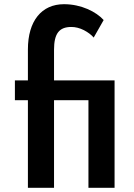

<svg xmlns="http://www.w3.org/2000/svg" viewBox="-20 -895 638 915"><path d="M237.5 0V-417.5H401.5V0H526V-512H237.5V-658C237.5 -734.5 261.5 -766.5 320 -766.5C339.5 -766.5 359.5 -761.5 379.5 -751.5C399.5 -741 415 -729.5 426.5 -716L474 -799.5C438.5 -839 367 -875 285 -875C178.5 -875 113 -795.5 113 -659.5V-512H51V-417.5H113V0Z"/></svg>

Font: Spartan SemiBold
Style: Regular
Weight: 600
Designer: Matt Bailey, Mirko Velimirovic
Foundry: Matt Bailey
Version: Version 1.003